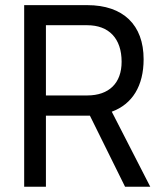

<svg xmlns="http://www.w3.org/2000/svg" viewBox="-20 -713 626 733"><path d="M72.3 0H155.3V-271.5H313C316.4 -271.5 319.8 -271.5 323.2 -271.5L457.5 0H553.7L406.7 -286.6C485.4 -315.4 528.3 -385.3 528.3 -486.8C528.3 -618.2 450.2 -693.4 313 -693.4H72.3ZM155.3 -348.6V-616.7H313C396 -616.7 444.3 -565.9 444.3 -477.1C444.3 -395.5 396 -348.6 313 -348.6Z"/></svg>

Font: Cascadia Mono PL SemiLight
Style: Regular
Weight: 350
Monospace: yes
Designer: Aaron Bell
Foundry: Saja Typeworks
Version: Version 2404.023